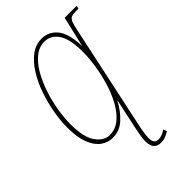

<svg xmlns="http://www.w3.org/2000/svg" viewBox="-280 -827 1170 1170"><g transform="rotate(-45 305.0 -242.0)"><path d="M385 240Q354 240 338 222Q322 204 322 163Q322 149 326 123.5Q330 98 335 73L379 -133Q347 -72 302.5 -30.5Q258 11 197 11Q155 11 120.5 -14.5Q86 -40 65.5 -93Q45 -146 45 -230Q45 -289 57 -356Q69 -423 91.5 -488Q114 -553 147.5 -606.5Q181 -660 223.5 -692Q266 -724 318 -724Q377 -724 416.5 -677.5Q456 -631 461 -518L507 -714H610L606 -694H583Q558 -694 544.5 -688Q531 -682 523.5 -663.5Q516 -645 508 -606L363 73Q357 100 353.5 125.5Q350 151 350 163Q350 194 360.5 204.5Q371 215 390 215Q416 215 451 192L459 215Q442 226 424 233Q406 240 385 240ZM196 -14Q246 -14 285 -46.5Q324 -79 353 -131.5Q382 -184 401 -247.5Q420 -311 429.5 -373.5Q439 -436 439 -486Q439 -600 405 -649.5Q371 -699 317 -699Q271 -699 232.5 -668Q194 -637 164.5 -585.5Q135 -534 114.5 -472Q94 -410 83.5 -346.5Q73 -283 73 -230Q73 -118 110 -66Q147 -14 196 -14Z"/></g></svg>

Font: Noto Serif ExtraCondensed Thin
Style: Italic
Weight: 100
Width: 2
Italic angle: -12°
Designer: Monotype Design Team
Foundry: Monotype Imaging Inc.
Version: Version 2.013